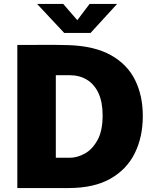

<svg xmlns="http://www.w3.org/2000/svg" viewBox="-20 -950 784 970"><path d="M67.5 0V-723Q75.5 -723 107.5 -723Q139.5 -723 181.8 -723.2Q224 -723.5 264 -723.2Q304 -723 327.5 -722Q458 -717.5 540.8 -671Q623.5 -624.5 662.5 -545.5Q701.5 -466.5 701.5 -364Q701.5 -258.5 661 -176.2Q620.5 -94 537.5 -47Q454.5 0 326.5 0ZM262 -153H332.5Q369.5 -153 407.8 -173.8Q446 -194.5 472.2 -241.5Q498.5 -288.5 498.5 -367Q498.5 -433.5 477.8 -478.8Q457 -524 419.5 -547Q382 -570 332.5 -570H262ZM304.5 -783.5 167.5 -930H299.5L370.5 -848L432.5 -930H571.5L437.5 -783.5Z"/></svg>

Font: Public Sans Thin Black
Style: Regular
Weight: 900
Version: Version 2.001